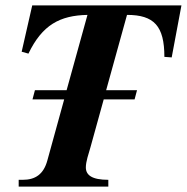

<svg xmlns="http://www.w3.org/2000/svg" viewBox="-20 -689 690 709"><path d="M100 -322H217L155 -97C141 -45 110 -25 64 -25H49V0H380V-25C320 -25 297 -42 297 -71C297 -92 307 -121 314 -145L363 -322H477L486 -356H372L449 -634C549 -634 587 -593 587 -479L614 -477L650 -669H99L60 -498L85 -491C136 -597 201 -632 303 -634L226 -356H109Z"/></svg>

Font: XITS
Style: Bold Italic
Weight: 700
Italic angle: -16.33°
Designer: MicroPress Inc., with final additions and corrections provided by Coen Hoffman, Elsevier (retired)
Version: Version 1.302